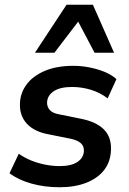

<svg xmlns="http://www.w3.org/2000/svg" viewBox="-20 -778 542 808"><path d="M231 10Q167 10 112 -5.5Q57 -21 20 -49L59 -131Q83 -114 111.5 -102.5Q140 -91 171 -85Q202 -79 231 -79Q280 -79 306 -96.5Q332 -114 333 -143Q334 -163 320 -175.5Q306 -188 278 -194L183 -213Q124 -224 93 -257.5Q62 -291 64 -342Q65 -386 91.5 -422Q118 -458 168 -479.5Q218 -501 289 -501Q322 -501 355.5 -494.5Q389 -488 419 -476Q449 -464 470 -445L433 -364Q402 -388 363 -400Q324 -412 283 -412Q233 -412 206 -394Q179 -376 178 -346Q178 -328 189.5 -315Q201 -302 228 -297L322 -278Q386 -265 417.5 -233Q449 -201 447 -148Q446 -99 419 -63.5Q392 -28 343.5 -9Q295 10 231 10ZM127 -556 260 -758H371L460 -556H378L309 -687L209 -556Z"/></svg>

Font: Nunito Sans 11pt
Style: Bold Italic
Weight: 700
Italic angle: -9°
Version: Version 3.101;gftools[0.9.27]